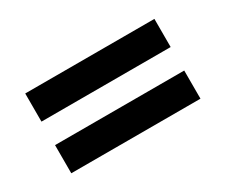

<svg xmlns="http://www.w3.org/2000/svg" viewBox="-57 -631 610 520"><g transform="rotate(-30 248.5 -371.0)"><path d="M46.5 -407.5V-495.5H450.5V-407.5ZM46.5 -246V-334H450.5V-246Z"/></g></svg>

Font: Big Shoulders Stencil Text
Style: Bold
Weight: 700
Designer: Patric King
Foundry: XO Type Co
Version: Version 1.000